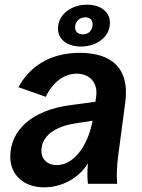

<svg xmlns="http://www.w3.org/2000/svg" viewBox="-20 -786 609 821"><path d="M169 15C246 15 318 -25 356 -88C352 -46 354 -17 356 0H481C478 -37 479 -70 486 -125L516 -351C534 -492 460 -560 321 -560C188 -560 103 -496 59 -413L176 -372C205 -435 255 -471 308 -471C363 -471 400 -433 391 -372L388 -351L278 -336C117 -314 24 -230 24 -116C24 -37 82 15 169 15ZM326 -587C396 -587 450 -630 450 -688C450 -735 411 -766 352 -766C282 -766 228 -722 228 -664C228 -617 268 -587 326 -587ZM335 -639C314 -639 301 -651 301 -669C301 -694 320 -712 345 -712C364 -712 376 -701 376 -682C376 -657 359 -639 335 -639ZM157 -141C157 -202 211 -244 300 -258L376 -270C355 -159 294 -80 222 -80C183 -80 157 -104 157 -141Z"/></svg>

Font: Ronzino Bold
Style: Italic
Weight: 700
Italic angle: -8°
Designer: Nunzio Mazzaferro
Foundry: Collletttivo
Version: Version 1.000;Glyphs 3.3 (3337)